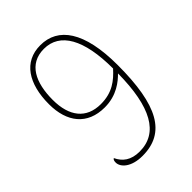

<svg xmlns="http://www.w3.org/2000/svg" viewBox="-214 -825 938 938"><g transform="rotate(-45 255.0 -356.0)"><path d="M209 12C369 12 437 -111 437 -388C437 -620 360 -724 238 -724C123 -724 64 -631 64 -490C64 -366 126 -286 246 -286C330 -286 381 -330 409 -358C407 -129 343 -13 214 -13C155 -13 121 -39 102 -80C96 -77 93 -70 93 -58C93 -26 131 12 209 12ZM244 -311C144 -311 92 -378 92 -492C92 -610 133 -699 238 -699C348 -699 409 -594 409 -392C369 -348 324 -311 244 -311Z"/></g></svg>

Font: Noto Serif Myanmar SemiCondensed Thin
Style: Regular
Weight: 100
Width: 4
Designer: Ben Mitchell and the Monotype Design Team
Foundry: Monotype Imaging Inc.
Version: Version 2.106